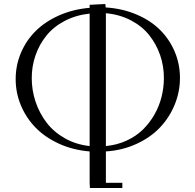

<svg xmlns="http://www.w3.org/2000/svg" viewBox="-20 -748 971 957"><path d="M426.8 -709V-724.1L504.9 -728L506.8 -710.9Q590.3 -705.6 660.4 -675.8Q730.5 -646 777.6 -599.1Q824.7 -552.2 850.8 -490.5Q877 -428.7 877 -359.9Q877 -290.5 850.8 -226.6Q824.7 -162.6 777.6 -112.8Q730.5 -63 660.4 -30.8Q590.3 1.5 507.8 6.8V163.1H589.8V189H428.2L426.8 163.1V6.8Q343.8 0 274.2 -31.7Q204.6 -63.5 157.5 -111.8Q110.4 -160.2 84.2 -222.7Q58.1 -285.2 58.1 -354Q58.1 -422.9 84.5 -484.9Q110.8 -546.9 158.4 -594Q206.1 -641.1 275.4 -671.6Q344.7 -702.1 426.8 -709ZM138.2 -358.9Q138.2 -298.3 157.2 -241.2Q176.3 -184.1 211.9 -137.2Q247.6 -90.3 303.2 -58.8Q358.9 -27.3 426.8 -20V-680.2Q357.9 -672.9 302.2 -643.6Q246.6 -614.3 211.2 -570.3Q175.8 -526.4 157 -472.2Q138.2 -418 138.2 -358.9ZM507.8 -20Q563.5 -25.4 610.8 -47.1Q658.2 -68.8 691.9 -101.8Q725.6 -134.8 749.5 -176.5Q773.4 -218.3 785.2 -264.9Q796.9 -311.5 796.9 -359.9Q796.9 -418.9 778.1 -473.4Q759.3 -527.8 723.9 -572.5Q688.5 -617.2 632.6 -646.5Q576.7 -675.8 507.8 -682.1Z"/></svg>

Font: Dehuti Alt
Style: Book
Weight: 400
Version: Version 1.2